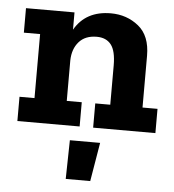

<svg xmlns="http://www.w3.org/2000/svg" viewBox="-50 -506 693 765"><g transform="rotate(5 296.5 -123.5)"><path d="M581 0H332V-97H392V-254Q392 -312 372.5 -337Q353 -362 315 -362Q269 -362 244 -333.5Q219 -305 218 -259V-97H278V0H29V-97H89V-353H24V-451H218V-382Q263 -460 363 -460Q427 -460 474 -422Q521 -384 521 -304V-97H581ZM365 58 339 213H241L244 58Z"/></g></svg>

Font: Zilla Slab Bold
Style: Bold
Weight: 700
Designer: Typotheque.com
Foundry: Typotheque type foundry
Version: Version 1.1; 2017; ttfautohint (v1.6)